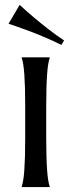

<svg xmlns="http://www.w3.org/2000/svg" viewBox="-20 -757 293 777"><path d="M82 -324.2Q82 -368.2 81.1 -400.6Q80.1 -433.1 78.4 -456.8Q76.7 -480.5 74 -496.6Q71.3 -512.7 67.9 -522.9V-524.9H181.2V-522.9Q177.7 -512.7 175 -496.6Q172.4 -480.5 170.7 -456.8Q168.9 -433.1 168 -400.6Q167 -368.2 167 -324.2V-201.2Q167 -157.2 168 -124.5Q168.9 -91.8 170.7 -68.1Q172.4 -44.4 175 -28.3Q177.7 -12.2 181.2 -2V0H67.9V-2Q71.3 -12.2 74 -28.3Q76.7 -44.4 78.4 -68.1Q80.1 -91.8 81.1 -124.5Q82 -157.2 82 -201.2ZM59.6 -737.3Q87.4 -711.4 117.7 -686Q143.6 -664.1 175.5 -639.2Q207.5 -614.3 239.3 -593.3L228.5 -575.2Q211.4 -584 193.4 -592Q175.3 -600.1 157 -607.9Q138.7 -615.7 121.1 -622.6Q103.5 -629.4 87.9 -635.3Q50.3 -648.9 14.6 -661.1Z"/></svg>

Font: Marcellus SC
Style: Regular
Weight: 400
Designer: Astigmatic (AOETI)
Foundry: Astigmatic (AOETI)
Version: Version 1.001